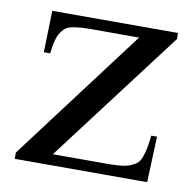

<svg xmlns="http://www.w3.org/2000/svg" viewBox="-59 -505 561 564"><g transform="rotate(10 222.0 -223.5)"><path d="M127.9 -32.7H292Q342.3 -32.7 359.9 -41.5Q368.2 -45.4 374.5 -49.3Q380.9 -53.2 386 -62.3Q391.1 -71.3 395.5 -88.6Q399.9 -106 403.3 -136.7H420.4L415 0H20V-18.6L317.9 -414.1H169.9Q147 -414.1 131.6 -411.9Q116.2 -409.7 107.4 -406.7Q93.3 -400.4 83 -381.8Q72.8 -363.3 68.8 -323.2H49.8L53.2 -447.3H428.2V-429.2Z"/></g></svg>

Font: Doulos SIL Viet
Style: Regular
Weight: 400
Designer: Walt Agee, Victor Gaultney, Peter Martin, Debbi Hosken, Becca Hirsbrunner
Foundry: SIL International
Version: Version 5.000